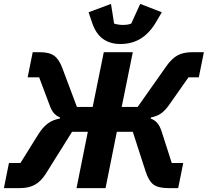

<svg xmlns="http://www.w3.org/2000/svg" viewBox="-26 -966 1067 986"><path d="M-6 0 20 -129H79L170 -275Q193 -312 219 -331.5Q245 -351 281 -357L282 -363Q263 -371 251.5 -384Q240 -397 231 -420L175 -569H116L142 -698H179Q227 -698 252.5 -679.5Q278 -661 295 -614L369 -417H450L507 -698H656L599 -417H681L829 -627Q856 -665 885.5 -681.5Q915 -698 962 -698H1021L995 -569H942L843 -428Q821 -397 799.5 -382.5Q778 -368 749 -363L748 -357Q768 -350 781.5 -334.5Q795 -319 804 -291L856 -129H915L889 0H838Q787 0 762.5 -18Q738 -36 722 -85L656 -289H574L516 0H367L425 -289H344L210 -75Q185 -35 153.5 -17.5Q122 0 78 0ZM592 -740Q540 -740 503 -766Q466 -792 446 -852L429 -903L544 -946L560 -845Q568 -842 580.5 -840Q593 -838 605 -838Q619 -838 630.5 -840Q642 -842 648 -845L694 -946L805 -903L775 -852Q742 -796 697 -768Q652 -740 592 -740Z"/></svg>

Font: IBM Plex Sans
Style: Bold Italic
Weight: 700
Italic angle: -11.31°
Designer: Mike Abbink, Paul van der Laan, Pieter van Rosmalen
Foundry: Bold Monday
Version: Version 3.201